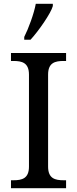

<svg xmlns="http://www.w3.org/2000/svg" viewBox="-20 -994 407 1014"><path d="M108 -784H141C183 -829 249 -924 259 -962V-974H169C160 -923 130 -842 108 -799ZM38 0H329V-42H316C271 -42 234 -51 234 -114V-600C234 -663 271 -672 316 -672H329V-714H38V-672H51C96 -672 133 -663 133 -600V-114C133 -51 96 -42 51 -42H38Z"/></svg>

Font: Noto Serif Thai
Style: Regular
Weight: 400
Designer: Monotype Design Team
Foundry: Monotype Imaging Inc.
Version: Version 1.901